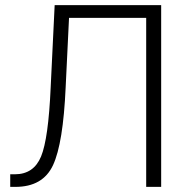

<svg xmlns="http://www.w3.org/2000/svg" viewBox="-20 -731 742 751"><path d="M610.4 -710.9V0H551.8V-661.1H250L236.8 -389.2Q227.1 -170.4 187.5 -85.2Q147.9 0 40 0H20V-49.3H38.1Q111.8 -49.3 140.6 -118.9Q169.4 -188.5 178.2 -389.2L193.8 -710.9Z"/></svg>

Font: Roboto Web
Style: Light
Weight: 300
Designer: Google
Version: Version 1.200310; 2013